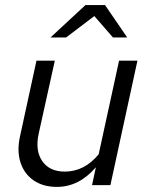

<svg xmlns="http://www.w3.org/2000/svg" viewBox="-20 -726 581 753"><path d="M203 7Q149 7 112 -18.5Q75 -44 60.5 -88.5Q46 -133 58 -189L123 -488H195L132 -203Q117 -136 145.5 -94.5Q174 -53 234 -53Q311 -53 367 -121L447 -488H519L413 0H341L356 -70Q290 7 203 7ZM178 -579 315 -706H392L479 -579H423L350 -663L239 -579Z"/></svg>

Font: Red Hat Text VF
Style: Italic
Weight: 400
Italic angle: -12°
Designer: Pentagram, MCKL
Foundry: Pentagram, MCKL
Version: Version 1.023